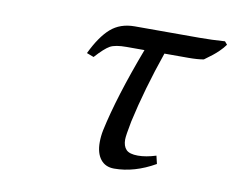

<svg xmlns="http://www.w3.org/2000/svg" viewBox="-57 -505 720 588"><g transform="rotate(10 303.0 -211.5)"><path d="M496.1 -363.8H421.9Q380.9 -245.6 357.9 -141.1Q349.1 -96.2 349.1 -84Q349.1 -63.5 359.4 -52.7Q369.6 -42 396 -42Q420.9 -42 452.1 -51.8L458 -26.9Q394 9.8 331.1 9.8Q303.7 9.8 288.8 -9.3Q273.9 -28.3 273.9 -62Q273.9 -81.1 277.8 -100.1Q300.8 -207.5 359.9 -363.8H304.2Q269 -363.8 253.2 -355Q237.3 -346.2 210 -315.9L188 -324.2Q213.9 -378.4 243.4 -404.3Q272.9 -430.2 317.9 -430.2H519Q557.6 -430.2 598.1 -433.1L606 -423.8Q598.1 -412.6 587.2 -402.1Q576.2 -391.6 568.6 -385.7Q561 -379.9 543.9 -367.2Q524.9 -363.8 496.1 -363.8Z"/></g></svg>

Font: Linear Smooth
Style: Italic
Weight: 400
Designer: Philipp H. Poll, Flanker
Foundry: Philipp H. Poll, reworked by Flanker
Version: Version 1.061 | FøM Fix